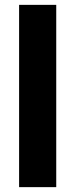

<svg xmlns="http://www.w3.org/2000/svg" viewBox="-20 -770 310 790"><path d="M211.4 -750V0H58.6V-750Z"/></svg>

Font: Roboto ExtraBold
Style: Regular
Weight: 800
Designer: Christian Robertson
Foundry: Google
Version: Version 3.009; 2024